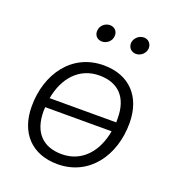

<svg xmlns="http://www.w3.org/2000/svg" viewBox="-126 -778 807 886"><g transform="rotate(20 277.5 -335.0)"><path d="M254 8C410 8 503 -124 503 -283C503 -414 426 -494 301 -494C145 -494 52 -362 52 -203C52 -72 129 8 254 8ZM257 -42C165 -42 111 -96 111 -200L112 -220H438C420 -117 357 -42 257 -42ZM254 -594C277 -594 299 -612 301 -636C304 -659 288 -678 264 -678C240 -678 219 -659 217 -636C214 -612 230 -594 254 -594ZM421 -594C444 -594 465 -612 468 -636C470 -659 454 -678 431 -678C407 -678 386 -659 383 -636C381 -612 397 -594 421 -594ZM117 -266C135 -368 198 -443 298 -443C390 -443 444 -389 444 -286V-266Z"/></g></svg>

Font: SN Pro Light
Style: Italic
Weight: 300
Italic angle: -8.99998°
Designer: Tobias Whetton
Foundry: Supernotes
Version: Version 1.001;Glyphs 3.2 (3249)